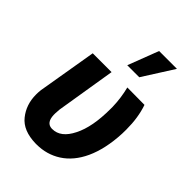

<svg xmlns="http://www.w3.org/2000/svg" viewBox="-229 -880 993 993"><g transform="rotate(45 267.0 -384.0)"><path d="M269.5 -610.8H357.4L464.4 -779.3H334ZM99.6 -528.3 44.9 -203.6C43.5 -191.9 43 -181.2 43 -170.4C43 -121.6 57.1 -79.6 85.4 -44.4C113.8 -8.8 158.7 9.3 219.7 10.7C222.2 10.7 224.6 10.7 227.1 10.7C276.4 10.7 321.3 -2 360.8 -27.3C440.9 -78.6 493.7 -183.6 501 -341.8C501.5 -352.1 501.5 -362.3 501.5 -372.1C501.5 -430.2 493.7 -481.9 477.5 -528.8L351.1 -529.8C361.3 -489.3 367.2 -447.8 368.2 -405.3C368.2 -399.9 368.2 -394.5 368.2 -389.6C368.2 -302.7 355.5 -232.9 329.1 -181.2C303.2 -128.9 269.5 -103 228.5 -103C227.1 -103 225.6 -103 224.1 -103C197.8 -104.5 183.6 -123 182.1 -159.7V-171.9L184.1 -201.2L237.3 -528.3Z"/></g></svg>

Font: Roboto
Style: Bold Italic
Weight: 700
Italic angle: -12°
Designer: Google
Version: Version 2.137; 2017